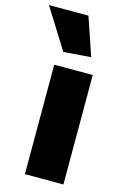

<svg xmlns="http://www.w3.org/2000/svg" viewBox="-178 -861 577 915"><g transform="rotate(15 110.0 -404.0)"><path d="M43 -540H233V0H43ZM69 -610 -55 -808H140L204 -620Z"/></g></svg>

Font: Encode Sans Compressed
Style: Black
Weight: 900
Designer: Pablo Impallari, Andres Torresi
Foundry: Pablo Impallari, Andres Torresi
Version: Version 1.000; ttfautohint (v1.00) -l 8 -r 50 -G 200 -x 14 -